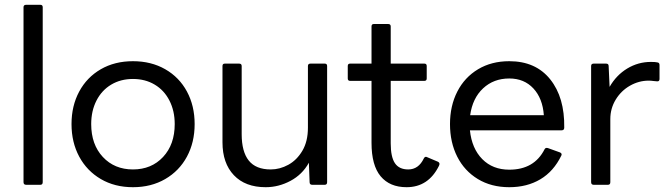

<svg xmlns="http://www.w3.org/2000/svg" viewBox="-20 -770 2788 800"><path d="M89 0Q78 0 78 -11V-740Q78 -750 89 -750H148Q158 -750 158 -740V-11Q158 0 148 0Z M278 -253Q278 -329 310 -388.5Q342 -448 400 -481.5Q458 -515 534 -515Q610 -515 668.5 -481.5Q727 -448 759 -388.5Q791 -329 791 -253Q791 -177 759 -117.5Q727 -58 668.5 -24Q610 10 534 10Q458 10 400 -24Q342 -58 310 -117.5Q278 -177 278 -253ZM708 -253Q708 -308 686 -351Q664 -394 624.5 -417.5Q585 -441 534 -441Q483 -441 443.5 -417.5Q404 -394 382 -351Q360 -308 360 -253Q360 -168 408.5 -116Q457 -64 534 -64Q611 -64 659.5 -116Q708 -168 708 -253Z M907 -177V-495Q907 -505 917 -505H976Q987 -505 987 -495V-211Q987 -138 1016.5 -101Q1046 -64 1108 -64Q1146 -64 1181.5 -83.5Q1217 -103 1240 -142Q1263 -181 1263 -238V-495Q1263 -505 1274 -505H1333Q1343 -505 1343 -495V-11Q1343 0 1333 0H1281Q1270 0 1270 -11L1267 -92Q1240 -43 1190.5 -16.5Q1141 10 1087 10Q1002 10 954.5 -40Q907 -90 907 -177Z M1528 -175V-433H1439Q1429 -433 1429 -443V-495Q1429 -505 1439 -505H1528V-660Q1528 -670 1538 -670H1597Q1608 -670 1608 -660V-505H1748Q1758 -505 1758 -495V-443Q1758 -433 1748 -433H1608V-173Q1608 -116 1625.5 -90Q1643 -64 1681 -64Q1724 -64 1746 -110Q1751 -120 1760 -115L1805 -96Q1815 -91 1809 -79Q1765 10 1674 10Q1604 10 1566 -35.5Q1528 -81 1528 -175Z M1855 -253Q1855 -329 1885.5 -388.5Q1916 -448 1972 -481.5Q2028 -515 2102 -515Q2212 -515 2272.5 -439.5Q2333 -364 2331 -238Q2331 -227 2320 -227H1938Q1946 -151 1989.5 -107Q2033 -63 2102 -63Q2206 -63 2249 -148Q2253 -156 2263 -153L2313 -135Q2318 -133 2319.5 -129.5Q2321 -126 2319 -122Q2287 -56 2231.5 -23Q2176 10 2102 10Q2027 10 1971 -24Q1915 -58 1885 -117.5Q1855 -177 1855 -253ZM1939 -290H2246Q2241 -360 2202.5 -401.5Q2164 -443 2102 -443Q2037 -443 1993 -402Q1949 -361 1939 -290Z M2454 0Q2443 0 2443 -11V-495Q2443 -505 2454 -505H2505Q2516 -505 2516 -495L2520 -408Q2548 -457 2593.5 -484.5Q2639 -512 2692 -512Q2712 -512 2719 -510Q2728 -509 2728 -499V-441Q2728 -431 2719 -431Q2713 -431 2702.5 -432.5Q2692 -434 2683 -434Q2642 -434 2605 -413Q2568 -392 2545.5 -355Q2523 -318 2523 -274V-11Q2523 0 2513 0Z"/></svg>

Font: LINE Seed Sans TH App
Style: Regular
Weight: 400
Designer: Dalton Maag Ltd | Thai characters by Cadson Demak Co.,Ltd.
Foundry: Dalton Maag Ltd
Version: Version 1.003